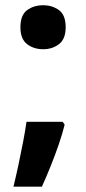

<svg xmlns="http://www.w3.org/2000/svg" viewBox="-20 -576 325 725"><path d="M216.8 -116.2 224.1 -105Q215.3 -69.8 201.4 -29.3Q187.5 11.2 171.1 51.8Q154.8 92.3 138.2 128.9H30.8Q40.5 89.4 49.8 45.9Q59.1 2.4 67.1 -39.6Q75.2 -81.5 80.1 -116.2ZM57.1 -473.1Q57.1 -519 82.3 -537.6Q107.4 -556.2 143.1 -556.2Q177.7 -556.2 202.9 -537.6Q228 -519 228 -473.1Q228 -428.7 202.9 -409.4Q177.7 -390.1 143.1 -390.1Q107.4 -390.1 82.3 -409.4Q57.1 -428.7 57.1 -473.1Z"/></svg>

Font: Wonky
Style: Regular
Weight: 400
Designer: Monotype Design Team
Foundry: Monotype Imaging Inc.
Version: Version 3.000